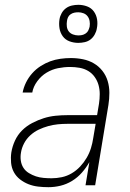

<svg xmlns="http://www.w3.org/2000/svg" viewBox="-20 -769 540 797"><path d="M181 8Q159 8 138 5.5Q117 3 98 -4.5Q79 -12 63 -24.5Q47 -37 37.5 -54.5Q28 -72 26 -93.5Q24 -115 27 -136Q31 -161 42 -185Q53 -209 71.5 -227.5Q90 -246 114 -258.5Q138 -271 162 -278.5Q186 -286 211 -288.5Q236 -291 260 -291H383L391 -339Q394 -359 394 -378.5Q394 -398 389 -416Q384 -434 373 -449.5Q362 -465 346 -474.5Q330 -484 310.5 -487.5Q291 -491 271 -491Q246 -491 221 -486Q196 -481 173.5 -467.5Q151 -454 134.5 -431.5Q118 -409 114 -385H74Q78 -406 88 -426.5Q98 -447 113.5 -464.5Q129 -482 148.5 -494.5Q168 -507 188.5 -514.5Q209 -522 231 -525Q253 -528 274 -528Q300 -528 324.5 -523Q349 -518 369.5 -506Q390 -494 405 -475Q420 -456 427 -432.5Q434 -409 434 -383.5Q434 -358 430 -333L375 0H335L351 -96Q338 -73 320 -52.5Q302 -32 279 -18Q256 -4 231 2Q206 8 181 8ZM194 -29Q215 -29 236.5 -33.5Q258 -38 277.5 -49.5Q297 -61 312.5 -77.5Q328 -94 339.5 -113.5Q351 -133 357.5 -154Q364 -175 367 -196L377 -255H260Q240 -255 220 -253Q200 -251 180 -245.5Q160 -240 141 -231Q122 -222 106 -207.5Q90 -193 80 -174Q70 -155 67 -135Q64 -118 66.5 -101.5Q69 -85 77.5 -72Q86 -59 100 -50.5Q114 -42 129 -37Q144 -32 161 -30.5Q178 -29 194 -29ZM305 -591Q286 -591 268.5 -597.5Q251 -604 240.5 -618.5Q230 -633 227 -651.5Q224 -670 227 -689Q229 -702 236 -714.5Q243 -727 254 -735Q265 -743 278.5 -746Q292 -749 305 -749Q324 -749 341.5 -742.5Q359 -736 369.5 -721.5Q380 -707 383 -688.5Q386 -670 382 -651Q380 -638 373 -625.5Q366 -613 355.5 -605Q345 -597 331.5 -594Q318 -591 305 -591ZM305 -622Q313 -622 320.5 -623.5Q328 -625 335.5 -630Q343 -635 346.5 -642.5Q350 -650 352 -658Q354 -670 352 -681.5Q350 -693 343.5 -701.5Q337 -710 326.5 -714Q316 -718 305 -718Q297 -718 289 -716.5Q281 -715 273.5 -710Q266 -705 262.5 -697.5Q259 -690 258 -682Q256 -670 257.5 -658.5Q259 -647 265.5 -638.5Q272 -630 283 -626Q294 -622 305 -622Z"/></svg>

Font: Iosevka Term Curly XLt Obl
Style: Regular
Weight: 200
Italic angle: -9°
Designer: Belleve Invis
Foundry: Belleve Invis
Version: Version 32.3.0